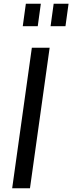

<svg xmlns="http://www.w3.org/2000/svg" viewBox="-20 -1005 386 1025"><path d="M140 0H45L150 -750H245ZM101.5 -865 118 -985H198L181.5 -865ZM250 -865 266.5 -985H346L329.5 -865Z"/></svg>

Font: Mohave Light Medium
Style: Italic
Weight: 500
Italic angle: -8°
Version: Version 2.003